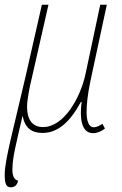

<svg xmlns="http://www.w3.org/2000/svg" viewBox="-32 -556 520 816"><path d="M14 240C31 240 41 230 45 212C26 208 19 186 21 158C21 115 36 57 64 -64C74 -12 102 9 149 9C214 9 266 -38 312 -123H315C306 -54 313 10 364 10C379 10 399 3 414 -10L403 -30C391 -21 378 -15 366 -15C346 -15 336 -41 336 -79C336 -112 340 -152 352 -210L422 -536H394L332 -244C311 -143 241 -16 151 -16C103 -16 83 -51 83 -102C83 -132 94 -188 104 -228L174 -536H146L76 -228C29 -23 -12 123 -12 186C-12 224 -6 240 14 240Z"/></svg>

Font: Noto Serif SemiCondensed Thin
Style: Italic
Weight: 100
Width: 4
Italic angle: -12°
Designer: Monotype Design Team
Foundry: Monotype Imaging Inc.
Version: Version 2.013